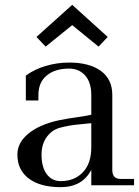

<svg xmlns="http://www.w3.org/2000/svg" viewBox="-20 -767 575 795"><path d="M231 8Q147 8 99.5 -27.5Q52 -63 52 -127Q52 -177 98.5 -214.5Q145 -252 224 -269Q264 -277 298 -281.5Q332 -286 358 -292V-373Q358 -426 332.5 -454.5Q307 -483 266 -483Q208 -483 173.5 -454.5Q139 -426 139 -373V-351H87V-454Q122 -480 169.5 -494Q217 -508 266 -508Q350 -508 397.5 -473.5Q445 -439 445 -374V-63Q445 -26 480 -26H535V0H358V-64Q321 8 231 8ZM152 -127Q152 -75 173.5 -46Q195 -17 231 -17Q288 -17 323 -53.5Q358 -90 358 -157V-257Q331 -254 299 -251Q267 -248 232 -239Q197 -231 174.5 -201Q152 -171 152 -127ZM279 -747 426 -614 388 -574 279 -663 169 -574 131 -614Z"/></svg>

Font: Bentinck
Style: Regular
Weight: 400
Designer: Jörg Drees
Foundry: Jörg Drees
Version: Version 1.000; ttfautohint (v1.8.4.7-5d5b)